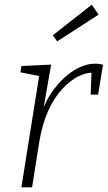

<svg xmlns="http://www.w3.org/2000/svg" viewBox="-20 -806 463 826"><path d="M72 0 152 -502 167 -475 68 -495 72 -522 200 -528 163 -317 151 -298Q173 -370 212 -422Q251 -474 298 -503Q345 -532 390 -532Q409 -532 423 -527L402 -399H370L374 -502L382 -493Q352 -495 317 -477.5Q282 -460 248 -423.5Q214 -387 188 -330.5Q162 -274 149 -196L118 0ZM226 -628 207 -654 375 -786 404 -743Z"/></svg>

Font: Bitter Thin Light
Style: Italic
Weight: 300
Italic angle: -9°
Version: Version 2.002